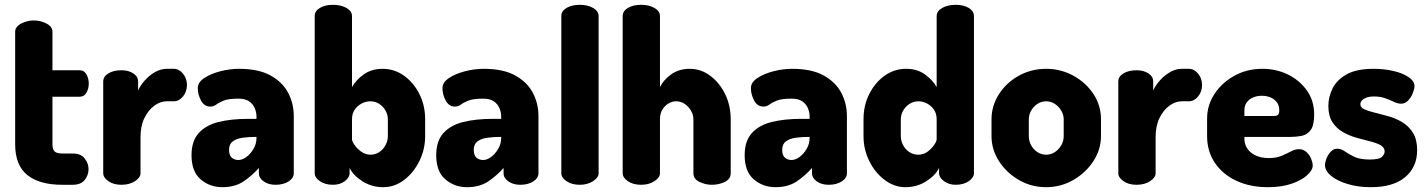

<svg xmlns="http://www.w3.org/2000/svg" viewBox="-20 -768 5935 798"><path d="M239 0Q144 0 93.5 -40.5Q43 -81 43 -169V-636Q43 -657 68 -670Q93 -683 120 -683Q149 -683 173.5 -670Q198 -657 198 -636V-476H311Q330 -476 339.5 -458.5Q349 -441 349 -421Q349 -400 339.5 -383Q330 -366 311 -366H198V-169Q198 -147 207 -138.5Q216 -130 239 -130H282Q316 -130 332 -109.5Q348 -89 348 -65Q348 -40 332 -20Q316 0 282 0Z M485 0Q452 0 430.5 -15Q409 -30 409 -48V-429Q409 -450 430.5 -463Q452 -476 485 -476Q514 -476 534 -463Q554 -450 554 -429V-392Q564 -414 582.5 -434.5Q601 -455 624.5 -468.5Q648 -482 673 -482H702Q724 -482 740.5 -462Q757 -442 757 -415Q757 -387 740.5 -367Q724 -347 702 -347H673Q646 -347 621 -328.5Q596 -310 580 -277Q564 -244 564 -198V-48Q564 -30 541 -15Q518 0 485 0Z M904 10Q852 10 814 -22.5Q776 -55 776 -123Q776 -182 806 -215Q836 -248 888.5 -261Q941 -274 1010 -274H1046V-284Q1046 -301 1039 -318Q1032 -335 1016 -346.5Q1000 -358 971 -358Q930 -358 910 -350Q890 -342 879 -333.5Q868 -325 854 -325Q829 -325 815.5 -350Q802 -375 802 -402Q802 -426 829.5 -444Q857 -462 896.5 -472Q936 -482 973 -482Q1055 -482 1105 -454Q1155 -426 1178 -381.5Q1201 -337 1201 -286V-48Q1201 -28 1179.5 -14Q1158 0 1125 0Q1096 0 1076 -14Q1056 -28 1056 -48V-70Q1029 -39 993 -14.5Q957 10 904 10ZM971 -103Q987 -103 1004 -115.5Q1021 -128 1033.5 -149Q1046 -170 1046 -195V-199H1042Q1014 -199 988.5 -195.5Q963 -192 947.5 -180.5Q932 -169 932 -145Q932 -123 943 -113Q954 -103 971 -103Z M1573 10Q1525 10 1486.5 -14.5Q1448 -39 1433 -70V-48Q1433 -30 1413 -15Q1393 0 1364 0Q1331 0 1309.5 -15Q1288 -30 1288 -48V-701Q1288 -722 1309.5 -735Q1331 -748 1364 -748Q1397 -748 1420 -735Q1443 -722 1443 -701V-406Q1459 -435 1491.5 -458.5Q1524 -482 1570 -482Q1619 -482 1659 -453.5Q1699 -425 1723 -377.5Q1747 -330 1747 -272V-202Q1747 -147 1723 -98.5Q1699 -50 1659.5 -20Q1620 10 1573 10ZM1520 -125Q1540 -125 1556.5 -136Q1573 -147 1582.5 -165Q1592 -183 1592 -202V-272Q1592 -291 1582.5 -308Q1573 -325 1556.5 -336Q1540 -347 1519 -347Q1501 -347 1483.5 -338Q1466 -329 1454.5 -312.5Q1443 -296 1443 -272V-189Q1443 -181 1453.5 -165.5Q1464 -150 1481.5 -137.5Q1499 -125 1520 -125Z M1921 10Q1869 10 1831 -22.5Q1793 -55 1793 -123Q1793 -182 1823 -215Q1853 -248 1905.5 -261Q1958 -274 2027 -274H2063V-284Q2063 -301 2056 -318Q2049 -335 2033 -346.5Q2017 -358 1988 -358Q1947 -358 1927 -350Q1907 -342 1896 -333.5Q1885 -325 1871 -325Q1846 -325 1832.5 -350Q1819 -375 1819 -402Q1819 -426 1846.5 -444Q1874 -462 1913.5 -472Q1953 -482 1990 -482Q2072 -482 2122 -454Q2172 -426 2195 -381.5Q2218 -337 2218 -286V-48Q2218 -28 2196.5 -14Q2175 0 2142 0Q2113 0 2093 -14Q2073 -28 2073 -48V-70Q2046 -39 2010 -14.5Q1974 10 1921 10ZM1988 -103Q2004 -103 2021 -115.5Q2038 -128 2050.5 -149Q2063 -170 2063 -195V-199H2059Q2031 -199 2005.5 -195.5Q1980 -192 1964.5 -180.5Q1949 -169 1949 -145Q1949 -123 1960 -113Q1971 -103 1988 -103Z M2390 0Q2356 0 2334.5 -15Q2313 -30 2313 -48V-701Q2313 -722 2334.5 -735Q2356 -748 2390 -748Q2422 -748 2445 -735Q2468 -722 2468 -701V-48Q2468 -30 2445 -15Q2422 0 2390 0Z M2645 0Q2611 0 2589.5 -15Q2568 -30 2568 -48V-701Q2568 -722 2589.5 -735Q2611 -748 2645 -748Q2677 -748 2700 -735Q2723 -722 2723 -701V-406Q2737 -435 2769 -458.5Q2801 -482 2847 -482Q2893 -482 2931.5 -453.5Q2970 -425 2993.5 -377.5Q3017 -330 3017 -272V-48Q3017 -24 2992.5 -12Q2968 0 2939 0Q2912 0 2887 -12Q2862 -24 2862 -48V-272Q2862 -291 2852 -308Q2842 -325 2826 -336Q2810 -347 2790 -347Q2774 -347 2758.5 -338Q2743 -329 2733 -312.5Q2723 -296 2723 -272V-48Q2723 -30 2700 -15Q2677 0 2645 0Z M3203 10Q3151 10 3113 -22.5Q3075 -55 3075 -123Q3075 -182 3105 -215Q3135 -248 3187.5 -261Q3240 -274 3309 -274H3345V-284Q3345 -301 3338 -318Q3331 -335 3315 -346.5Q3299 -358 3270 -358Q3229 -358 3209 -350Q3189 -342 3178 -333.5Q3167 -325 3153 -325Q3128 -325 3114.5 -350Q3101 -375 3101 -402Q3101 -426 3128.5 -444Q3156 -462 3195.5 -472Q3235 -482 3272 -482Q3354 -482 3404 -454Q3454 -426 3477 -381.5Q3500 -337 3500 -286V-48Q3500 -28 3478.5 -14Q3457 0 3424 0Q3395 0 3375 -14Q3355 -28 3355 -48V-70Q3328 -39 3292 -14.5Q3256 10 3203 10ZM3270 -103Q3286 -103 3303 -115.5Q3320 -128 3332.5 -149Q3345 -170 3345 -195V-199H3341Q3313 -199 3287.5 -195.5Q3262 -192 3246.5 -180.5Q3231 -169 3231 -145Q3231 -123 3242 -113Q3253 -103 3270 -103Z M3743 10Q3697 10 3657 -20Q3617 -50 3593 -98.5Q3569 -147 3569 -202V-272Q3569 -330 3593 -377.5Q3617 -425 3657 -453.5Q3697 -482 3746 -482Q3792 -482 3824.5 -458.5Q3857 -435 3873 -406V-701Q3873 -722 3896 -735Q3919 -748 3952 -748Q3985 -748 4006.5 -735Q4028 -722 4028 -701V-48Q4028 -30 4006.5 -15Q3985 0 3952 0Q3924 0 3903.5 -15Q3883 -30 3883 -48V-70Q3868 -39 3829.5 -14.5Q3791 10 3743 10ZM3796 -125Q3818 -125 3835 -137.5Q3852 -150 3862.5 -165.5Q3873 -181 3873 -189V-272Q3873 -296 3861.5 -312.5Q3850 -329 3832.5 -338Q3815 -347 3797 -347Q3777 -347 3760 -336Q3743 -325 3733.5 -308Q3724 -291 3724 -272V-202Q3724 -183 3733.5 -165Q3743 -147 3759.5 -136Q3776 -125 3796 -125Z M4328 10Q4267 10 4215.5 -19.5Q4164 -49 4132.5 -97.5Q4101 -146 4101 -202V-272Q4101 -328 4131.5 -376Q4162 -424 4214 -453Q4266 -482 4328 -482Q4389 -482 4441 -453.5Q4493 -425 4524.5 -377.5Q4556 -330 4556 -272V-202Q4556 -147 4524.5 -98.5Q4493 -50 4441 -20Q4389 10 4328 10ZM4328 -125Q4348 -125 4364.5 -136Q4381 -147 4391 -164.5Q4401 -182 4401 -202V-272Q4401 -291 4391 -308Q4381 -325 4364.5 -336Q4348 -347 4328 -347Q4308 -347 4291.5 -336Q4275 -325 4265.5 -308Q4256 -291 4256 -272V-202Q4256 -182 4265.5 -164.5Q4275 -147 4291.5 -136Q4308 -125 4328 -125Z M4704 0Q4671 0 4649.5 -15Q4628 -30 4628 -48V-429Q4628 -450 4649.5 -463Q4671 -476 4704 -476Q4733 -476 4753 -463Q4773 -450 4773 -429V-392Q4783 -414 4801.5 -434.5Q4820 -455 4843.5 -468.5Q4867 -482 4892 -482H4921Q4943 -482 4959.5 -462Q4976 -442 4976 -415Q4976 -387 4959.5 -367Q4943 -347 4921 -347H4892Q4865 -347 4840 -328.5Q4815 -310 4799 -277Q4783 -244 4783 -198V-48Q4783 -30 4760 -15Q4737 0 4704 0Z M5250 10Q5176 10 5119 -16.5Q5062 -43 5029.5 -91Q4997 -139 4997 -202V-275Q4997 -331 5028 -378Q5059 -425 5111 -453.5Q5163 -482 5227 -482Q5285 -482 5333.5 -458Q5382 -434 5412 -391.5Q5442 -349 5442 -292Q5442 -247 5427.5 -227.5Q5413 -208 5390.5 -203.5Q5368 -199 5345 -199H5152V-193Q5152 -156 5180 -133.5Q5208 -111 5254 -111Q5285 -111 5307 -120.5Q5329 -130 5346 -139Q5363 -148 5379 -148Q5397 -148 5410 -136Q5423 -124 5429.5 -108Q5436 -92 5436 -80Q5436 -61 5413 -40Q5390 -19 5348.5 -4.5Q5307 10 5250 10ZM5152 -286H5276Q5287 -286 5292 -291Q5297 -296 5297 -310Q5297 -330 5286.5 -343.5Q5276 -357 5259.5 -363.5Q5243 -370 5224 -370Q5206 -370 5189.5 -363.5Q5173 -357 5162.5 -343.5Q5152 -330 5152 -310Z M5677 10Q5625 10 5581.5 -3Q5538 -16 5512.5 -37Q5487 -58 5487 -82Q5487 -94 5493.5 -110Q5500 -126 5511.5 -138Q5523 -150 5538 -150Q5554 -150 5570 -138.5Q5586 -127 5609.5 -116Q5633 -105 5673 -105Q5713 -105 5724 -116.5Q5735 -128 5735 -138Q5735 -155 5718 -164.5Q5701 -174 5674.5 -180.5Q5648 -187 5618 -195.5Q5588 -204 5561.5 -219Q5535 -234 5518 -260Q5501 -286 5501 -328Q5501 -365 5518.5 -400.5Q5536 -436 5577 -459Q5618 -482 5689 -482Q5733 -482 5771.5 -473Q5810 -464 5834.5 -447.5Q5859 -431 5859 -410Q5859 -400 5852.5 -382.5Q5846 -365 5833.5 -351Q5821 -337 5803 -337Q5790 -337 5774 -344.5Q5758 -352 5738 -359.5Q5718 -367 5691 -367Q5671 -367 5658.5 -362Q5646 -357 5640 -350Q5634 -343 5634 -335Q5634 -321 5651 -313.5Q5668 -306 5695 -299.5Q5722 -293 5752 -284.5Q5782 -276 5809 -259.5Q5836 -243 5853 -215.5Q5870 -188 5870 -144Q5870 -74 5820.5 -32Q5771 10 5677 10Z"/></svg>

Font: Dosis ExtraBold
Style: Regular
Weight: 800
Designer: EdgarTolentino, PabloImpallari, IginoMarini
Foundry: EdgarTolentino, PabloImpallari, IginoMarini
Version: Version 3.001; ttfautohint (v1.8.2)